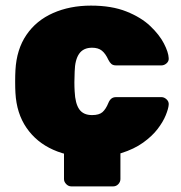

<svg xmlns="http://www.w3.org/2000/svg" viewBox="-20 -550 646 684"><path d="M234 114Q224 114 216 106Q208 98 208 88V-39L409 -46V88Q409 98 401.5 106Q394 114 383 114ZM304 10Q229 10 169.5 -16.5Q110 -43 74.5 -94.5Q39 -146 35 -219Q34 -235 34 -259Q34 -283 35 -300Q39 -374 74 -425.5Q109 -477 169 -503.5Q229 -530 304 -530Q378 -530 430.5 -509Q483 -488 515.5 -457Q548 -426 564 -395Q580 -364 581 -343Q582 -332 573.5 -324.5Q565 -317 555 -317H394Q383 -317 377 -322Q371 -327 366 -337Q356 -359 343 -369.5Q330 -380 308 -380Q277 -380 262 -358.5Q247 -337 246 -295Q244 -254 246 -224Q248 -181 262.5 -160.5Q277 -140 308 -140Q333 -140 345 -150.5Q357 -161 366 -183Q370 -193 376.5 -198.5Q383 -204 394 -204H555Q565 -204 573.5 -196Q582 -188 581 -177Q580 -163 570.5 -139.5Q561 -116 541.5 -90.5Q522 -65 490 -42Q458 -19 412 -4.5Q366 10 304 10Z"/></svg>

Font: Rubik ExtraBold
Style: Regular
Weight: 800
Designer: Hubert and Fischer
Foundry: Hubert and Fischer
Version: Version 2.300;gftools[0.9.30]